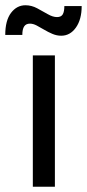

<svg xmlns="http://www.w3.org/2000/svg" viewBox="-53 -711 331 731"><path d="M72 0V-500H156V0ZM61 -621Q46 -621 39 -610.5Q32 -600 32 -578H-33Q-33 -633 -11 -662Q11 -691 44 -691Q67 -691 88.5 -679.5Q110 -668 129 -657Q148 -646 164 -646Q180 -646 186 -656.5Q192 -667 192 -688H258Q258 -637 236 -606Q214 -575 180 -575Q163 -575 146.5 -582Q130 -589 115 -598Q100 -607 86.5 -614Q73 -621 61 -621Z"/></svg>

Font: Inclusive Sans
Style: Regular
Weight: 400
Designer: Olivia King
Foundry: Olivia King
Version: Version 2.004